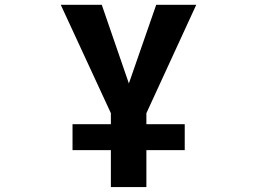

<svg xmlns="http://www.w3.org/2000/svg" viewBox="-20 -543 1040 782"><path d="M275.4 68.4V-37.1H431.6V-82L227.5 -523.4H394.5L504.9 -203.1L616.2 -523.4H779.3L576.2 -82V-37.1H732.4V68.4H576.2V218.8H431.6V68.4Z"/></svg>

Font: GenEi Gothic M Regular
Style: Bold
Weight: 700
Designer: o_tamon (Modified); [Source Han Sans]
Ryoko NISHIZUKA  (kana & ideographs); Paul D. Hunt (Latin, Greek & Cyrillic); Wenl
Version: Version 1.1a;Original Version 1.004